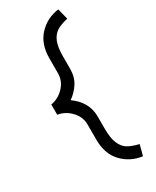

<svg xmlns="http://www.w3.org/2000/svg" viewBox="-234 -794 854 1053"><g transform="rotate(-30 193.0 -267.0)"><path d="M161.2 -105V-11.2Q161.2 81.2 211.9 134.4Q262.5 187.5 337.5 197.5L355 130Q310 120 284.4 103.8Q258.8 87.5 245 53.8Q231.2 20 231.2 -38.8V-116.2Q231.2 -207.5 147.5 -267.5Q182.5 -291.2 206.9 -328.8Q231.2 -366.2 231.2 -418.8V-495Q231.2 -555 245 -588.1Q258.8 -621.2 284.4 -637.5Q310 -653.8 355 -663.8L337.5 -732.5Q262.5 -722.5 211.9 -668.8Q161.2 -615 161.2 -523.8V-430Q161.2 -381.2 126.2 -344.4Q91.2 -307.5 43.8 -300V-235Q91.2 -227.5 126.2 -190.6Q161.2 -153.8 161.2 -105Z"/></g></svg>

Font: Cambay
Style: Regular
Weight: 400
Version: Version 1.180;PS 001.180;hotconv 1.0.70;makeotf.lib2.5.58329